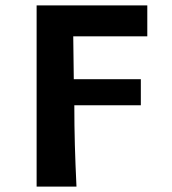

<svg xmlns="http://www.w3.org/2000/svg" viewBox="-20 -516 640 713"><path d="M116 177V-496H527V-381H252L254 -222H503V-125H256Q256 -49 258 22.5Q260 94 264 177Z"/></svg>

Font: Source Code Pro
Style: Bold
Weight: 700
Monospace: yes
Designer: Paul D. Hunt, Teo Tuominen
Foundry: Adobe Systems Incorporated
Version: Version 2.030;PS 1.000;hotconv 16.6.51;makeotf.lib2.5.65220